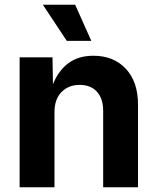

<svg xmlns="http://www.w3.org/2000/svg" viewBox="-20 -787 663 807"><path d="M209 -315.9V0H62.5V-545.9H200.7L202.6 -433.1Q225.6 -490.2 267.6 -521.5Q309.6 -552.7 372.6 -552.7Q457.5 -552.7 508.8 -498Q560.1 -443.4 560.1 -347.2V0H413.6V-321.8Q413.6 -372.6 387.5 -401.4Q361.3 -430.2 314.9 -430.2Q268.1 -430.2 238.5 -400.1Q209 -370.1 209 -315.9ZM260.7 -615.2 160.2 -767.1H295.9L363.8 -615.2Z"/></svg>

Font: Inter-Bold
Style: Bold
Weight: 700
Designer: Rasmus Andersson
Foundry: rsms
Version: Version 4.000;git-a52131595